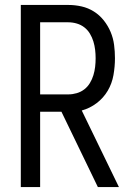

<svg xmlns="http://www.w3.org/2000/svg" viewBox="-20 -755 540 775"><path d="M375 0 228 -304H142V0H64V-735H256Q283 -735 309.5 -729Q336 -723 359 -708.5Q382 -694 399 -672.5Q416 -651 426.5 -626Q437 -601 440.5 -574Q444 -547 444 -520Q444 -486 438 -452Q432 -418 415 -389Q398 -360 370.5 -339Q343 -318 310 -309L460 0ZM256 -374Q273 -374 290 -379Q307 -384 320.5 -394.5Q334 -405 343 -420Q352 -435 357 -451.5Q362 -468 364 -485Q366 -502 366 -520Q366 -537 364 -554Q362 -571 357 -587.5Q352 -604 343 -619Q334 -634 320.5 -644.5Q307 -655 290 -660Q273 -665 256 -665H142V-374Z"/></svg>

Font: Iosevka Fixed
Style: Regular
Weight: 400
Monospace: yes
Designer: Belleve Invis
Foundry: Belleve Invis
Version: Version 33.2.4